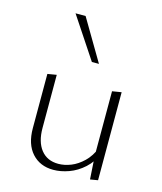

<svg xmlns="http://www.w3.org/2000/svg" viewBox="-107 -783 731 866"><g transform="rotate(15 258.0 -350.0)"><path d="M223 4Q161 4 123.5 -37.5Q86 -79 86 -154V-407L128 -414V-166Q128 -101 157 -64.5Q186 -28 238 -28Q267 -28 297 -40Q327 -52 354 -78Q381 -104 398 -146L416 -127Q397 -81 365 -52Q333 -23 295.5 -9.5Q258 4 223 4ZM395 3 388 -108V-407L431 -414V-3ZM266 -511 138 -704H185L299 -511Z"/></g></svg>

Font: Ysabeau Office ExtraLight
Style: Regular
Weight: 250
Designer: Christian Thalmann (Catharsis Fonts)
Version: Version 2.001;gftools[0.9.30]; featfreeze: tnum,lnum,ss02